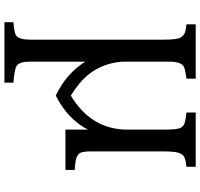

<svg xmlns="http://www.w3.org/2000/svg" viewBox="-38 -592 907 870"><g transform="rotate(90 415.0 -156.5)"><path d="M159.2 -443.8Q159.2 -508.8 148.7 -523.4Q138.2 -538.1 124.8 -542.2Q111.3 -546.4 89.8 -548.3V-590.3H335.9V-548.3L322.8 -546.4Q285.2 -541 276.4 -533.2Q260.7 -519 258.8 -478.5V-261.2Q266.6 -139.6 357.9 -63.5Q384.3 -41.5 412.6 -24.4Q566.9 -116.7 566.9 -282.2V-447.3Q566.9 -511.2 557.6 -524.2Q548.3 -537.1 535.6 -540.5Q522.9 -543.9 502 -546.9L489.3 -548.3V-590.3H735.4V-548.8L734.4 -548.3Q690.9 -544.4 680.9 -530.3Q670.9 -516.1 668.2 -496.3Q665.5 -476.6 665.5 -443.8V-115.2Q665.5 -70.8 677 -60.5Q688.5 -50.3 705.1 -47.1Q721.7 -43.9 749.5 -42V0H566.9V-102.1Q519.5 -9.8 412.6 43.9Q311 -4.9 258.8 -90.3V160.6Q258.8 208.5 278.3 221.7Q292.5 230.5 354 235.8V276.4H80.1V235.8Q130.4 231.4 141.1 223.1Q159.2 208.5 159.2 160.6Z"/></g></svg>

Font: Metamorphous
Style: Regular
Weight: 400
Designer: James Grieshaber
Foundry: James Grieshaber
Version: Version 1.001